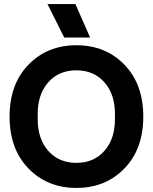

<svg xmlns="http://www.w3.org/2000/svg" viewBox="-20 -912 749 942"><path d="M590.5 -85.5Q498 10 355 10Q212 10 119.5 -85.5Q27 -181 27 -340Q27 -499 119.5 -594.5Q212 -690 355 -690Q498 -690 590.5 -594.5Q683 -499 683 -340Q683 -181 590.5 -85.5ZM165 -327Q165 -230 217 -171.5Q269 -113 355 -113Q440 -113 492 -171.5Q544 -230 544 -327V-353Q544 -450 492 -508.5Q440 -567 355 -567Q269 -567 217 -508.5Q165 -450 165 -353ZM213 -892H350L422 -728H295Z"/></svg>

Font: TASA Orbiter Display
Style: Bold
Weight: 700
Designer: Weizhong Zhang
Version: Version 1.000;Glyphs 3.1.2 (3151)